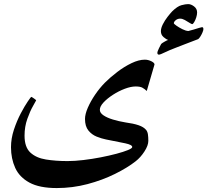

<svg xmlns="http://www.w3.org/2000/svg" viewBox="-20 -766 1032 955"><path d="M748.5 -445.3 710 -313.5Q699.2 -323.7 688.2 -329.8Q677.2 -335.9 654.8 -335.9Q631.3 -335.9 600.8 -324.5Q570.3 -313 542 -294.7Q513.7 -276.4 495.1 -256.6Q476.6 -236.8 476.6 -219.7Q476.6 -204.6 494.6 -192.4Q512.7 -180.2 541.7 -171.4Q570.8 -162.6 603.5 -157.2Q643.1 -151.9 668.7 -143.3Q694.3 -134.8 707 -119.6Q713.9 -110.8 715.8 -97.4Q717.8 -84 717.8 -65.4Q717.8 -42.5 698.5 -12.7Q679.2 17.1 654.8 36.1Q613.8 68.4 551.8 99.1Q489.7 129.9 415.3 149.7Q340.8 169.4 262.2 169.4Q176.3 169.4 126.5 142.3Q76.7 115.2 55.7 69.1Q34.7 22.9 34.7 -33.7Q34.7 -77.1 49.3 -121.3Q64 -165.5 83.5 -202.4Q103 -239.3 118.4 -261.7Q133.8 -284.2 135.3 -284.2Q137.7 -284.2 149.2 -276.1Q160.6 -268.1 159.7 -266.6Q158.7 -263.7 144.3 -238.8Q129.9 -213.9 116 -175Q102.1 -136.2 102.1 -91.3Q102.1 -34.2 130.9 -7.3Q159.7 19.5 208.3 27.3Q256.8 35.2 316.4 35.2Q352.1 35.2 395 30Q438 24.9 480.7 16.6Q523.4 8.3 559.1 -1.2Q594.7 -10.7 616.2 -19.5Q637.7 -28.3 637.7 -34.7Q637.7 -45.9 602.8 -53.2Q567.9 -60.5 507.3 -72.3Q485.4 -76.7 460.9 -86.4Q436.5 -96.2 419.7 -116.9Q402.8 -137.7 402.8 -174.3Q402.8 -197.8 416.7 -230Q430.7 -262.2 453.1 -295.2Q475.6 -328.1 501.5 -354.5Q528.8 -381.8 563.5 -408.2Q598.1 -434.6 634.3 -451.9Q670.4 -469.2 700.2 -469.2Q716.8 -469.2 732.7 -461.4Q748.5 -453.6 748.5 -445.3ZM991.7 -621.1Q991.7 -615.2 986.8 -603.8Q981.9 -592.3 975.1 -582Q968.3 -571.8 962.9 -570.3Q957.5 -568.4 938.5 -561Q919.4 -553.7 896 -544.7Q872.6 -535.6 855 -528.8Q822.8 -516.6 799.6 -505.4Q776.4 -494.1 771.5 -494.1Q762.7 -494.1 762.7 -502.9Q762.7 -509.8 771 -526.6Q779.3 -543.5 781.7 -547.4Q786.1 -551.8 798.6 -558.8Q811 -565.9 816.4 -567.4Q806.6 -570.3 793.5 -581.5Q780.3 -592.8 780.3 -610.8Q780.3 -626 790 -645.3Q799.8 -664.6 813.2 -681.9Q826.7 -699.2 836.4 -709.5Q862.3 -734.9 882.6 -740.2Q902.8 -745.6 916 -745.6Q930.2 -745.6 945.3 -734.1Q960.4 -722.7 960.4 -704.1Q960.4 -692.9 956.1 -679.2Q951.7 -665.5 945.8 -655.8Q939.9 -646 936 -646Q932.6 -646 922.1 -652.8Q911.6 -659.7 899.2 -666.5Q886.7 -673.3 876.5 -673.3Q863.3 -673.3 854 -665.5Q844.7 -657.7 844.7 -650.4Q844.7 -647.5 857.4 -638.4Q870.1 -629.4 887.2 -620.8Q904.3 -612.3 917 -611.8Q928.2 -614.3 943.1 -618.9Q958 -623.5 970.2 -627.2Q982.4 -630.9 984.9 -630.9Q991.7 -630.9 991.7 -621.1Z"/></svg>

Font: Scheherazade New
Style: Bold
Weight: 700
Designer: SIL International
Foundry: SIL International
Version: Version 4.000